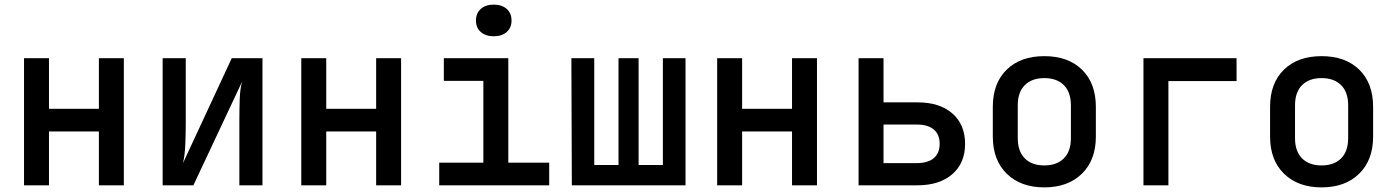

<svg xmlns="http://www.w3.org/2000/svg" viewBox="-20 -802 6040 831"><path d="M84 0V-550H192V-331H408V-550H516V0H408V-233H192V0Z M684 0V-550H784V-269Q784 -225 782 -177Q780 -129 772 -96L983 -550H1116V0H1016V-281Q1016 -326 1017.5 -372Q1019 -418 1028 -449L817 0Z M1284 0V-550H1392V-331H1608V-550H1716V0H1608V-233H1392V0Z M1881 0V-98H2072V-452H1901V-550H2180V-98H2357V0ZM2117 -645Q2082 -645 2061 -663.5Q2040 -682 2040 -713Q2040 -745 2061 -763.5Q2082 -782 2117 -782Q2152 -782 2173 -763.5Q2194 -745 2194 -713Q2194 -682 2173 -663.5Q2152 -645 2117 -645Z M2455 0 2453 -550H2552V-88H2657V-550H2744V-88H2849V-550H2947V0Z M3084 0V-550H3192V-331H3408V-550H3516V0H3408V-233H3192V0Z M3696 0V-550H3804V-359H3951Q4047 -359 4102 -311Q4157 -263 4157 -179Q4157 -96 4101.5 -48Q4046 0 3951 0ZM3804 -96H3948Q3996 -96 4021.5 -117.5Q4047 -139 4047 -180Q4047 -220 4021.5 -241.5Q3996 -263 3948 -263H3804Z M4500 9Q4398 9 4337.5 -50Q4277 -109 4277 -211V-339Q4277 -442 4337 -500.5Q4397 -559 4500 -559Q4603 -559 4663 -500.5Q4723 -442 4723 -339V-211Q4723 -109 4662.5 -50Q4602 9 4500 9ZM4500 -86Q4554 -86 4584.5 -116.5Q4615 -147 4615 -204V-346Q4615 -403 4584.5 -433.5Q4554 -464 4500 -464Q4446 -464 4415.5 -433.5Q4385 -403 4385 -346V-204Q4385 -147 4415.5 -116.5Q4446 -86 4500 -86Z M4929 0V-550H5332V-451H5037V0Z M5700 9Q5598 9 5537.5 -50Q5477 -109 5477 -211V-339Q5477 -442 5537 -500.5Q5597 -559 5700 -559Q5803 -559 5863 -500.5Q5923 -442 5923 -339V-211Q5923 -109 5862.5 -50Q5802 9 5700 9ZM5700 -86Q5754 -86 5784.5 -116.5Q5815 -147 5815 -204V-346Q5815 -403 5784.5 -433.5Q5754 -464 5700 -464Q5646 -464 5615.5 -433.5Q5585 -403 5585 -346V-204Q5585 -147 5615.5 -116.5Q5646 -86 5700 -86Z"/></svg>

Font: JetBrains Mono NL SemiBold
Style: Regular
Weight: 600
Designer: Philipp Nurullin, Konstantin Bulenkov
Foundry: JetBrains
Version: Version 2.304; ttfautohint (v1.8.4.7-5d5b)